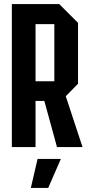

<svg xmlns="http://www.w3.org/2000/svg" viewBox="-20 -720 440 940"><path d="M154 -322H246V-602H154ZM362 -608V-310L302 -249L384 0H259L197 -226H154V0H38V-700H270ZM131 200 164 58H278L216 200Z"/></svg>

Font: Tektur Condensed Medium
Style: Regular
Weight: 500
Width: 3
Designer: Adam Jagosz
Foundry: Adam Jagosz
Version: Version 1.005;gftools[0.9.30]